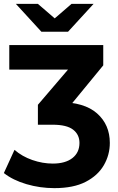

<svg xmlns="http://www.w3.org/2000/svg" viewBox="-38 -771 612 993"><path d="M243 202Q169 202 99 181.5Q29 161 -18 124L37 4Q76 38 129 56.5Q182 75 235 75Q300 75 336.5 46.5Q373 18 373 -32Q373 -75 340 -100.5Q307 -126 234 -126H158V-229L359 -464L375 -411H10V-538H496V-433L303 -198L220 -243H266Q398 -243 464 -184.5Q530 -126 530 -32Q530 30 499 83.5Q468 137 405 169.5Q342 202 243 202ZM176 -607 44 -751H158L296 -632H194L332 -751H446L314 -607Z"/></svg>

Font: Montserrat Thin
Style: Bold
Weight: 700
Version: Version 9.000